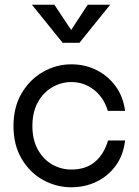

<svg xmlns="http://www.w3.org/2000/svg" viewBox="-20 -782 586 812"><path d="M509 -188Q502 -126 469.5 -81.5Q437 -37 388 -13.5Q339 10 282 10Q218 10 162 -21Q106 -52 71.5 -110.5Q37 -169 37 -249Q37 -329 71.5 -387.5Q106 -446 162 -478Q218 -510 282 -510Q339 -510 387.5 -486Q436 -462 468.5 -418Q501 -374 509 -313H436Q419 -370 377 -402.5Q335 -435 282 -435Q239 -435 201 -413Q163 -391 140 -349.5Q117 -308 117 -249Q117 -191 140 -149.5Q163 -108 200.5 -86.5Q238 -65 282 -65Q343 -65 381.5 -97.5Q420 -130 437 -188ZM301 -625H261L351 -762H446L316 -601H245L115 -762H210Z"/></svg>

Font: Syne
Style: Regular
Weight: 400
Designer: Lucas Descroix
Foundry: Bonjour Monde
Version: Version 2.200